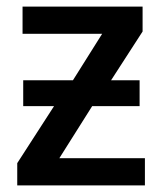

<svg xmlns="http://www.w3.org/2000/svg" viewBox="-20 -559 490 579"><path d="M410 -539H48V-457H288L200 -317H50V-239H143L32 -67V0H417V-82H159L258 -239H401V-317H315L410 -464Z"/></svg>

Font: Noto Sans Thai Medium
Style: Regular
Weight: 500
Designer: Monotype Design Team
Foundry: Monotype Imaging Inc.
Version: Version 1.901